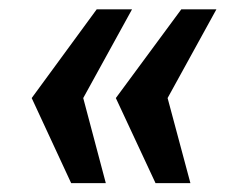

<svg xmlns="http://www.w3.org/2000/svg" viewBox="-20 -466 530 421"><path d="M321 -64.5 234 -251 377.5 -445.5H454.5L347.5 -251L397.5 -64.5ZM136 -64.5 49.5 -251 192 -445.5H269.5L162.5 -251L212 -64.5Z"/></svg>

Font: Public Sans
Style: Bold Italic
Weight: 700
Italic angle: -8°
Designer: The Public Sans project authors (U.S. Web Design System). Libre Franklin designed by Pablo Impallari and Rodrigo Fuenzal
Version: Version 1.008; ttfautohint (v1.8.1) -l 8 -r 50 -G 200 -x 14 